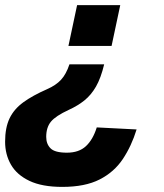

<svg xmlns="http://www.w3.org/2000/svg" viewBox="-23 -570 643 752"><path d="M448 -550 414 -390H245L279 -550ZM221 162Q142 162 92.5 138.5Q43 115 20 75Q-3 35 -3 -15Q-3 -70 14.5 -106.5Q32 -143 68.5 -169.5Q105 -196 162 -221Q196 -236 216 -257.5Q236 -279 249 -318H385Q372 -264 353 -231Q334 -198 308 -177Q282 -156 247 -140Q195 -116 176.5 -93.5Q158 -71 158 -34Q158 -6 175 11Q192 28 239 28Q286 28 313.5 2.5Q341 -23 356 -71L512 -63Q492 2 458 53Q424 104 367 133Q310 162 221 162Z"/></svg>

Font: Geist Mono ExtraBold
Style: Italic
Weight: 800
Italic angle: -12°
Monospace: yes
Designer: Basement.studio, Andrés Briganti, Mateo Zaragoza
Foundry: Basement.studio, Vercel, Andrés Briganti, Guido Ferreyra, Mateo Zaragoza
Version: Version 1.500; ttfautohint (v1.8.4.7-5d5b)